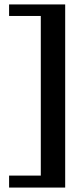

<svg xmlns="http://www.w3.org/2000/svg" viewBox="-20 -724 350 866"><path d="M21 68H164V-652H21V-704H274V122H21Z"/></svg>

Font: Taviraj SemiBold
Style: Regular
Weight: 600
Designer: Katatrad Team
Foundry: CadsonDemak
Version: Version 1.001